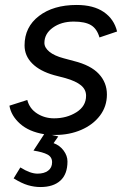

<svg xmlns="http://www.w3.org/2000/svg" viewBox="-20 -532 510 774"><path d="M188 12 215 18 196 45Q221 54 236.5 75Q252 96 252 119Q252 170 223.5 196Q195 222 143 222Q118 222 92.5 214.5Q67 207 35 187L62 143Q102 168 131 168Q158 168 174 156Q190 144 190 122Q190 101 171.5 91Q153 81 115 75L158 9Q97 -1 61 -33Q25 -65 18 -106L90 -129Q99 -94 129.5 -74.5Q160 -55 198 -55Q249 -55 288 -79.5Q327 -104 327 -146Q327 -171 306.5 -188Q286 -205 244 -217L198 -229Q141 -245 110 -276Q79 -307 79 -349Q79 -423 137 -467.5Q195 -512 289 -512Q357 -512 398.5 -483.5Q440 -455 452 -405L381 -381Q371 -416 347 -430.5Q323 -445 277 -445Q227 -445 193 -420.5Q159 -396 159 -359Q159 -340 179 -323.5Q199 -307 237 -297L278 -286Q346 -269 378.5 -234Q411 -199 411 -151Q411 -103 383 -66Q355 -29 307.5 -8.5Q260 12 203 12Z"/></svg>

Font: Oak Sans
Style: Italic
Weight: 400
Italic angle: -9.49998°
Foundry: Erik Kennedy, Walven
Version: Version 1.000